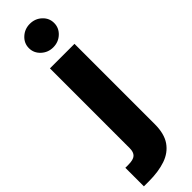

<svg xmlns="http://www.w3.org/2000/svg" viewBox="-374 -766 961 961"><g transform="rotate(-45 106.0 -285.5)"><path d="M41 -545.9H214.8V22.9Q214.8 90.3 187.3 130.1Q159.7 169.9 109.6 187Q59.6 204.1 -8.8 204.1H-43.9V72.8H-22.9Q13.2 72.8 27.1 59.8Q41 46.9 41 19.5ZM127.4 -608.4Q90.8 -608.4 64.5 -632.8Q38.1 -657.2 38.1 -691.9Q38.1 -726.6 64.5 -750.7Q90.8 -774.9 127.4 -774.9Q164.6 -774.9 190.7 -750.7Q216.8 -726.6 216.8 -691.9Q216.8 -657.2 190.7 -632.8Q164.6 -608.4 127.4 -608.4Z"/></g></svg>

Font: Inter Tight ExtraBold
Style: Regular
Weight: 800
Designer: Rasmus Andersson
Foundry: rsms
Version: Version 3.004; ttfautohint (v1.8.4.7-5d5b)